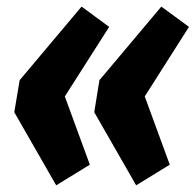

<svg xmlns="http://www.w3.org/2000/svg" viewBox="-20 -573 588 577"><path d="M225.1 -553.2 308.1 -492.2 174.8 -283.2 250 -78.1 148.9 -16.1 22.9 -235.8 39.1 -332ZM464.8 -553.2 547.9 -492.2 415 -283.2 490.2 -78.1 389.2 -16.1 263.2 -235.8 278.8 -332Z"/></svg>

Font: Fira Sans Compressed
Style: Bold Italic
Weight: 700
Width: 3
Italic angle: -8°
Designer: Carrois Corporate & Edenspiekermann AG
Foundry: Carrois Corporate GbR & Edenspiekermann AG
Version: Version 4.203;PS 004.203;hotconv 1.0.88;makeotf.lib2.5.64775